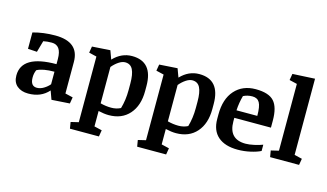

<svg xmlns="http://www.w3.org/2000/svg" viewBox="-106 -1113 2857 1676"><g transform="rotate(15 1323.0 -275.5)"><path d="M347.2 -232.9Q242.7 -232.9 190.4 -204.6Q175.8 -174.3 175.8 -135.7Q175.8 -57.6 234.4 -57.6Q265.1 -57.6 296.1 -76.4Q327.1 -95.2 347.2 -119.6ZM357.4 -66.4Q290 10.7 173.8 10.7Q111.3 10.7 72.8 -21.7Q34.2 -54.2 34.2 -115.7Q34.2 -301.3 347.2 -301.3V-346.7Q347.2 -411.1 325 -441.7Q302.7 -472.2 259.8 -472.2Q216.8 -472.2 183.6 -464.8L154.3 -361.3L72.3 -366.2V-514.2Q165.5 -540.5 272.9 -540.5Q488.8 -540.5 488.8 -358.9V-74.2L558.6 -57.6L548.8 0L385.3 10.7Z M967.8 -540.5Q1155.3 -540.5 1155.3 -320.3V-274.4Q1155.3 -143.1 1087.6 -66.2Q1020 10.7 902.3 10.7Q860.4 10.7 808.1 -1.5V137.7L877.9 154.3L868.2 212.4H606.4L596.7 154.3L666.5 137.7V-455.6L596.7 -472.2L606.4 -529.8L770 -540.5L798.3 -463.4Q871.6 -540.5 967.8 -540.5ZM1013.7 -245.6V-303.7Q1013.7 -388.7 992.7 -430.4Q971.7 -472.2 922.9 -472.2Q896.5 -472.2 865.7 -451.9Q835 -431.6 808.1 -399.4V-70.8Q857.9 -57.6 905.3 -57.6Q952.6 -57.6 990.7 -77.1Q1013.7 -154.8 1013.7 -245.6Z M1575.2 -540.5Q1762.7 -540.5 1762.7 -320.3V-274.4Q1762.7 -143.1 1695.1 -66.2Q1627.4 10.7 1509.8 10.7Q1467.8 10.7 1415.5 -1.5V137.7L1485.4 154.3L1475.6 212.4H1213.9L1204.1 154.3L1273.9 137.7V-455.6L1204.1 -472.2L1213.9 -529.8L1377.4 -540.5L1405.8 -463.4Q1479 -540.5 1575.2 -540.5ZM1621.1 -245.6V-303.7Q1621.1 -388.7 1600.1 -430.4Q1579.1 -472.2 1530.3 -472.2Q1503.9 -472.2 1473.1 -451.9Q1442.4 -431.6 1415.5 -399.4V-70.8Q1465.3 -57.6 1512.7 -57.6Q1560.1 -57.6 1598.1 -77.1Q1621.1 -154.8 1621.1 -245.6Z M2157.2 -318.8Q2157.2 -404.3 2137.7 -438.2Q2118.2 -472.2 2073.2 -472.2Q2028.3 -472.2 1991.2 -453.1Q1973.1 -388.2 1969.2 -318.8ZM1967.8 -218.3Q1967.8 -57.6 2120.1 -57.6Q2153.3 -57.6 2197.3 -67.4Q2241.2 -77.1 2272.9 -89.4V-32.7Q2237.3 -14.6 2181.2 -2Q2125 10.7 2066.9 10.7Q1951.2 10.7 1888.7 -43.9Q1826.2 -98.6 1826.2 -202.1V-242.7Q1826.2 -383.3 1896.5 -461.9Q1966.8 -540.5 2085 -540.5Q2203.1 -540.5 2251 -487.5Q2298.8 -434.6 2298.8 -314V-250.5H1967.8Z M2418.5 -677.7 2348.6 -694.3 2358.4 -752 2560.1 -762.7V-74.2L2629.9 -57.6L2620.1 0H2358.4L2348.6 -57.6L2418.5 -74.2Z"/></g></svg>

Font: NoticiaText-Bold
Style: Bold
Weight: 700
Designer: JM Sole
Foundry: JM Sole
Version: Version 1.003